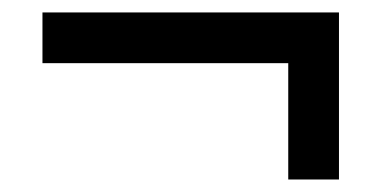

<svg xmlns="http://www.w3.org/2000/svg" viewBox="-20 -413 612 307"><path d="M47.9 -393.1V-312H440.9V-126H522V-393.1Z"/></svg>

Font: Noto Reveo Sans
Style: Regular
Weight: 500
Designer: Monotype Design Team
Foundry: Monotype Imaging Inc.
Version: Version 2.007